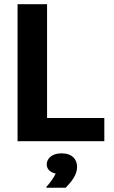

<svg xmlns="http://www.w3.org/2000/svg" viewBox="-20 -670 540 911"><path d="M63.3 0H475V-110H203.3V-650H63.3ZM200 220.8H291.7C319.2 192.5 345.8 159.2 345.8 122.5C345.8 86.7 323.3 57.5 271.7 57.5C227.5 57.5 201.7 81.7 201.7 110C201.7 137.5 225.8 150 244.2 153.3C235.8 172.5 215.8 200 200 216.7Z"/></svg>

Font: Familjen Grotesk GF
Style: Bold
Weight: 700
Designer: Anders Wikstroem, Jonas Baeckman, Matilda Gysing, Kristian Moeller
Foundry: Familjen STHLM AB
Version: Version 2.000; Beta; Release 4; Build 6